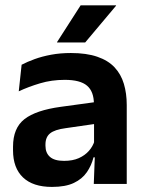

<svg xmlns="http://www.w3.org/2000/svg" viewBox="-20 -706 556 737"><path d="M340 0 344.5 -120 341 -131V-284.5L340.5 -306.5Q340.5 -354.5 314.2 -377Q288 -399.5 228.5 -399.5Q178 -399.5 133.8 -386.2Q89.5 -373 52 -355.5L63 -457.5Q85 -469 113.2 -479.2Q141.5 -489.5 176.5 -496Q211.5 -502.5 252 -502.5Q312 -502.5 353.5 -488.2Q395 -474 419.8 -447.5Q444.5 -421 455.5 -384.2Q466.5 -347.5 466.5 -303V0ZM179.5 11.5Q106.5 11.5 68.2 -25Q30 -61.5 30 -129V-143Q30 -214.5 74 -248.8Q118 -283 213.5 -296L352.5 -315L360 -232.5L232 -214Q190 -208.5 172.2 -194Q154.5 -179.5 154.5 -151.5V-146.5Q154.5 -119 171.8 -103.8Q189 -88.5 226 -88.5Q259 -88.5 282.5 -99Q306 -109.5 321.2 -126.8Q336.5 -144 343 -165.5L361 -102H339Q331 -70.5 313.2 -44.8Q295.5 -19 263.5 -3.8Q231.5 11.5 179.5 11.5ZM289.5 -685.5H425.5V-684L307 -543H199V-544.5Z"/></svg>

Font: Anek Tamil SemiBold
Style: Regular
Weight: 600
Version: Version 1.003